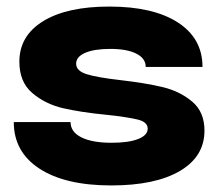

<svg xmlns="http://www.w3.org/2000/svg" viewBox="-20 -552 665 585"><path d="M597 -348H424Q424 -374 395.5 -388.5Q367 -403 316 -403Q267 -403 239.5 -391Q212 -379 212 -358Q212 -336 244 -326Q276 -316 346 -308Q424 -299 476 -286.5Q528 -274 565.5 -242.5Q603 -211 603 -154Q603 -75 528 -31Q453 13 319 13Q179 13 100.5 -38Q22 -89 22 -180H195Q195 -150 228 -133.5Q261 -117 320 -117Q372 -117 401 -128.5Q430 -140 430 -160Q430 -180 400.5 -187.5Q371 -195 306 -202Q225 -210 171.5 -222.5Q118 -235 78.5 -268.5Q39 -302 39 -364Q39 -443 111.5 -487.5Q184 -532 313 -532Q447 -532 522 -483.5Q597 -435 597 -348Z"/></svg>

Font: Non Bureau Extended
Style: Bold
Weight: 700
Width: 7
Designer: Jona Saucedo
Foundry: Non Foundry
Version: Version 1.000; ttfautohint (v1.8.4)